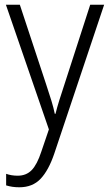

<svg xmlns="http://www.w3.org/2000/svg" viewBox="-20 -552 463 813"><path d="M5 -532H64L175 -196Q189 -154 198 -124.5Q207 -95 212 -70H215Q221 -95 231 -127Q241 -159 253 -195L362 -532H421L210 98Q186 169 152 205Q118 241 62 241Q46 241 32.5 239Q19 237 6 233V184Q17 188 29.5 190Q42 192 55 192Q91 192 114 168.5Q137 145 155 90L187 -4Z"/></svg>

Font: Noto Sans Gurmukhi UI SemiCondensed Light
Style: Regular
Weight: 300
Width: 4
Designer: Jelle Bosma - Monotype Design Team
Foundry: Monotype Imaging Inc.
Version: Version 2.004; ttfautohint (v1.8.4.7-5d5b)